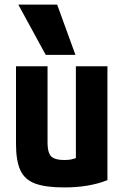

<svg xmlns="http://www.w3.org/2000/svg" viewBox="-20 -810 540 840"><path d="M259.7 10Q179.7 10 133.8 -7Q87.8 -24 68.9 -65.5Q50 -107 50 -180V-520H188V-188Q188 -157.8 194.5 -140.8Q201 -123.8 217.5 -116.9Q234 -110 262 -110Q279 -110 292 -112.5Q305 -115 321.5 -122.5Q338 -130 364 -144L312 -58V-520H450V-22Q371.1 10 259.7 10ZM180 -570 60 -790H230L310 -570Z"/></svg>

Font: M PLUS 1 Code
Style: Regular
Weight: 400
Designer: Coji Morishita
Foundry: UNDERFOREST DESIGN
Version: Version 1.005